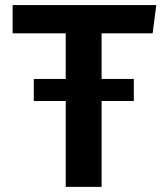

<svg xmlns="http://www.w3.org/2000/svg" viewBox="-20 -729 655 749"><path d="M111.8 -334.9V-421H236.4V-599H29.2V-709.2H589.7L575.4 -599H376.4V-421H502.1V-334.9H376.4V0H236.4V-334.9Z"/></svg>

Font: Fira Code SemiBold
Style: Regular
Weight: 600
Designer: Carrois Corporate, Edenspiekermann AG, Nikita Prokopov
Foundry: Carrois Corporate, Edenspiekermann AG, Nikita Prokopov
Version: Version 6.002